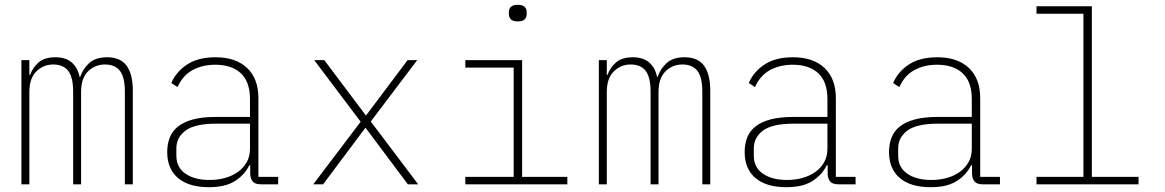

<svg xmlns="http://www.w3.org/2000/svg" viewBox="-20 -766 4840 798"><path d="M69 0V-516H102V-455H105Q117 -487 141.5 -507.5Q166 -528 210 -528Q253 -528 278 -506.5Q303 -485 311 -446H313Q325 -481 351.5 -504.5Q378 -528 425 -528Q481 -528 506.5 -492.5Q532 -457 532 -390V0H499V-385Q499 -445 478.5 -471.5Q458 -498 416 -498Q375 -498 346 -469.5Q317 -441 317 -383V0H284V-385Q284 -445 263.5 -471.5Q243 -498 201 -498Q161 -498 131.5 -469.5Q102 -441 102 -383V0Z M1064 0Q1041 0 1031 -11Q1021 -22 1020 -42V-79H1016Q998 -41 958 -14.5Q918 12 848 12Q765 12 720 -26Q675 -64 675 -134Q675 -166 685 -193Q695 -220 719 -239.5Q743 -259 782 -269.5Q821 -280 878 -280H1019V-354Q1019 -427 980.5 -462Q942 -497 875 -497Q821 -497 780 -474.5Q739 -452 718 -404L692 -421Q713 -469 758.5 -498.5Q804 -528 876 -528Q960 -528 1007 -483.5Q1054 -439 1054 -358V-31H1136V0ZM851 -18Q885 -18 915.5 -26.5Q946 -35 969 -51.5Q992 -68 1005.5 -92Q1019 -116 1019 -148V-252H879Q790 -252 751.5 -223.5Q713 -195 713 -149V-119Q713 -70 751 -44Q789 -18 851 -18Z M1282 0 1479 -260 1286 -516H1328L1500 -287H1502L1674 -516H1714L1521 -261L1718 0H1675L1500 -234H1498L1323 0Z M2132 -677Q2112 -677 2103.5 -685.5Q2095 -694 2095 -707V-716Q2095 -729 2103.5 -737.5Q2112 -746 2132 -746Q2152 -746 2160.5 -737.5Q2169 -729 2169 -716V-707Q2169 -694 2160.5 -685.5Q2152 -677 2132 -677ZM1914 -31H2115V-485H1914V-516H2150V-31H2338V0H1914Z M2469 0V-516H2502V-455H2505Q2517 -487 2541.5 -507.5Q2566 -528 2610 -528Q2653 -528 2678 -506.5Q2703 -485 2711 -446H2713Q2725 -481 2751.5 -504.5Q2778 -528 2825 -528Q2881 -528 2906.5 -492.5Q2932 -457 2932 -390V0H2899V-385Q2899 -445 2878.5 -471.5Q2858 -498 2816 -498Q2775 -498 2746 -469.5Q2717 -441 2717 -383V0H2684V-385Q2684 -445 2663.5 -471.5Q2643 -498 2601 -498Q2561 -498 2531.5 -469.5Q2502 -441 2502 -383V0Z M3464 0Q3441 0 3431 -11Q3421 -22 3420 -42V-79H3416Q3398 -41 3358 -14.5Q3318 12 3248 12Q3165 12 3120 -26Q3075 -64 3075 -134Q3075 -166 3085 -193Q3095 -220 3119 -239.5Q3143 -259 3182 -269.5Q3221 -280 3278 -280H3419V-354Q3419 -427 3380.5 -462Q3342 -497 3275 -497Q3221 -497 3180 -474.5Q3139 -452 3118 -404L3092 -421Q3113 -469 3158.5 -498.5Q3204 -528 3276 -528Q3360 -528 3407 -483.5Q3454 -439 3454 -358V-31H3536V0ZM3251 -18Q3285 -18 3315.5 -26.5Q3346 -35 3369 -51.5Q3392 -68 3405.5 -92Q3419 -116 3419 -148V-252H3279Q3190 -252 3151.5 -223.5Q3113 -195 3113 -149V-119Q3113 -70 3151 -44Q3189 -18 3251 -18Z M4064 0Q4041 0 4031 -11Q4021 -22 4020 -42V-79H4016Q3998 -41 3958 -14.5Q3918 12 3848 12Q3765 12 3720 -26Q3675 -64 3675 -134Q3675 -166 3685 -193Q3695 -220 3719 -239.5Q3743 -259 3782 -269.5Q3821 -280 3878 -280H4019V-354Q4019 -427 3980.5 -462Q3942 -497 3875 -497Q3821 -497 3780 -474.5Q3739 -452 3718 -404L3692 -421Q3713 -469 3758.5 -498.5Q3804 -528 3876 -528Q3960 -528 4007 -483.5Q4054 -439 4054 -358V-31H4136V0ZM3851 -18Q3885 -18 3915.5 -26.5Q3946 -35 3969 -51.5Q3992 -68 4005.5 -92Q4019 -116 4019 -148V-252H3879Q3790 -252 3751.5 -223.5Q3713 -195 3713 -149V-119Q3713 -70 3751 -44Q3789 -18 3851 -18Z M4288 -31H4483V-709H4288V-740H4518V-31H4712V0H4288Z"/></svg>

Font: IBM Plex Mono ExtraLight
Style: Regular
Weight: 200
Monospace: yes
Designer: Mike Abbink, Paul van der Laan, Pieter van Rosmalen
Foundry: Bold Monday
Version: Version 2.3